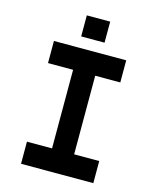

<svg xmlns="http://www.w3.org/2000/svg" viewBox="-129 -970 857 1057"><g transform="rotate(15 300.0 -441.5)"><path d="M237 -126V-574H94V-700H506V-574H363V-126H506V0H94V-126ZM365.6 -882.9V-763H232.4V-882.9Z"/></g></svg>

Font: Fliege Mono Thin
Style: Regular
Weight: 100
Version: Version 0.020;Glyphs 3.3 (3306)